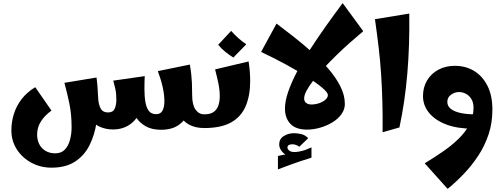

<svg xmlns="http://www.w3.org/2000/svg" viewBox="-20 -821 3214 1231"><path d="M310 254Q240 254 181.5 222.5Q123 191 88 137Q53 83 53 14Q53 -39 69 -90.5Q85 -142 119 -186Q153 -230 206 -262L310 -112Q268 -82 243 -43.5Q218 -5 218 42Q218 76 231.5 103Q245 130 271.5 146Q298 162 334 162Q373 162 395.5 138.5Q418 115 428.5 76.5Q439 38 439 -5Q439 -87 425.5 -153.5Q412 -220 393 -290L599 -324Q603 -293 604.5 -273Q606 -253 607 -233Q608 -224 608 -215Q608 -206 609 -198Q611 -114 598.5 -33.5Q586 47 553 112Q520 177 460.5 215.5Q401 254 310 254ZM704 9Q655 9 614 -11Q573 -31 548.5 -73Q524 -115 524 -182L609 -198Q611 -152 625 -126Q639 -100 673 -100Q704 -100 715 -123.5Q726 -147 726 -181Q726 -200 724.5 -217.5Q723 -235 718.5 -255.5Q714 -276 706 -304L908 -333Q907 -318 906.5 -295.5Q906 -273 906 -251Q906 -170 881.5 -111.5Q857 -53 811.5 -22Q766 9 704 9ZM1012 11Q954 11 915 -11Q876 -33 854.5 -66Q833 -99 828 -132L906 -251Q906 -202 912.5 -165.5Q919 -129 935 -109Q951 -89 981 -89Q1010 -89 1022 -112Q1034 -135 1034 -172Q1034 -212 1023.5 -260.5Q1013 -309 992 -365L1197 -407Q1203 -374 1206 -347Q1209 -320 1210.5 -289Q1212 -258 1212 -212Q1212 -154 1191.5 -103Q1171 -52 1127 -20.5Q1083 11 1012 11ZM1289 0Q1234 0 1193 -21.5Q1152 -43 1129.5 -88Q1107 -133 1107 -202L1212 -212Q1212 -149 1233.5 -118.5Q1255 -88 1289 -88L1309 -44Z M1289 0V-88Q1328 -88 1349.5 -103Q1371 -118 1380 -144.5Q1389 -171 1389 -204Q1389 -245 1379.5 -289.5Q1370 -334 1359 -376L1574 -427Q1579 -394 1581.5 -363Q1584 -332 1584 -301Q1584 -208 1555 -140Q1526 -72 1461.5 -36Q1397 0 1289 0ZM1476 -452Q1449 -469 1423 -490Q1397 -511 1379 -534L1462 -623Q1485 -597 1507.5 -577Q1530 -557 1559 -537Z M1948 10Q1877 10 1842 -27Q1807 -64 1807 -125Q1807 -173 1828 -233.5Q1849 -294 1885 -362.5Q1921 -431 1968.5 -504.5Q2016 -578 2069.5 -653.5Q2123 -729 2177 -801L2309 -621Q2267 -586 2222.5 -546.5Q2178 -507 2136 -466Q2094 -425 2057 -385Q2020 -345 1991.5 -308.5Q1963 -272 1946.5 -241.5Q1930 -211 1930 -190Q1930 -170 1943.5 -160.5Q1957 -151 1977 -151Q1995 -151 2013.5 -155.5Q2032 -160 2047.5 -168.5Q2063 -177 2072.5 -188Q2082 -199 2082 -212Q2082 -228 2046 -258.5Q2010 -289 1949 -328Q1888 -367 1811.5 -408.5Q1735 -450 1654 -488L1753 -670Q1803 -632 1862 -586Q1921 -540 1979 -488Q2037 -436 2085 -380.5Q2133 -325 2162 -268Q2191 -211 2191 -154Q2191 -120 2169.5 -89.5Q2148 -59 2112 -37Q2076 -15 2033 -2.5Q1990 10 1948 10ZM1884 184 1866 181Q1818 181 1794 157Q1770 133 1770 105Q1770 70 1799 51.5Q1828 33 1865 33Q1888 33 1912.5 39Q1937 45 1956 65L1899 120Q1888 112 1877 108Q1866 104 1854 104Q1842 104 1832.5 108.5Q1823 113 1823 125Q1823 138 1840 148Q1857 158 1896 151Q1922 146 1937 140.5Q1952 135 1977 124V175ZM1762 265V179Q1805 170 1839 163Q1873 156 1906 150Q1939 144 1977 138V190Q1937 202 1906 212.5Q1875 223 1842 235Q1809 247 1762 265Z M2433 27Q2434 -80 2431.5 -170.5Q2429 -261 2423.5 -345Q2418 -429 2408 -514.5Q2398 -600 2384 -698L2604 -734Q2607 -531 2591.5 -349Q2576 -167 2541 -4Z M2850 390 2703 226Q2764 189 2820.5 150Q2877 111 2921 68Q2965 25 2990.5 -24Q3016 -73 3016 -130Q3016 -164 3002 -186.5Q2988 -209 2966.5 -220Q2945 -231 2923 -231Q2896 -231 2872 -214Q2848 -197 2848 -168Q2848 -140 2871 -122.5Q2894 -105 2933.5 -96.5Q2973 -88 3022 -88L3010 4Q2912 4 2841 -23Q2770 -50 2731 -97.5Q2692 -145 2692 -205Q2692 -261 2718 -305Q2744 -349 2790.5 -374Q2837 -399 2896 -399Q2966 -399 3020 -366Q3074 -333 3105.5 -270.5Q3137 -208 3137 -119Q3137 -33 3112.5 40.5Q3088 114 3046.5 177Q3005 240 2954.5 293Q2904 346 2850 390Z"/></svg>

Font: Marhey Light SemiBold
Style: Regular
Weight: 600
Version: Version 1.000